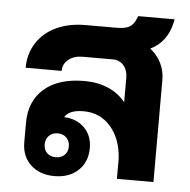

<svg xmlns="http://www.w3.org/2000/svg" viewBox="-47 -655 706 712"><g transform="rotate(5 305.5 -299.0)"><path d="M494 -492Q520 -472 534.5 -443Q549 -414 549 -380V0H413V-74Q409 -148 369.5 -193.5Q330 -239 268 -239Q215 -239 198 -211Q245 -209 274 -180Q303 -151 303 -105Q303 -53 269.5 -21.5Q236 10 181 10Q126 10 92.5 -21.5Q59 -53 59 -105V-177Q59 -259 112.5 -305Q166 -351 262 -351Q311 -351 350.5 -334Q390 -317 415 -285V-376Q415 -405 399.5 -422.5Q384 -440 359 -440H248Q215 -440 194.5 -423.5Q174 -407 174 -381H40Q40 -433 66 -473.5Q92 -514 139 -536Q186 -558 248 -558H363Q395 -558 410.5 -567Q426 -576 435 -598L439 -608H575L572 -595Q556 -522 494 -492ZM180 -149Q160 -149 147.5 -136.5Q135 -124 135 -104Q135 -84 147.5 -72Q160 -60 180 -60Q200 -60 212.5 -72Q225 -84 225 -104Q225 -124 212.5 -136.5Q200 -149 180 -149Z"/></g></svg>

Font: Bai Jamjuree
Style: Bold
Weight: 700
Designer: Katatrad Aksorn Co.,Ltd.
Foundry: Cadson Demak Co.,Ltd.
Version: Version 1.000; ttfautohint (v1.6)